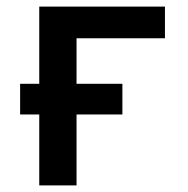

<svg xmlns="http://www.w3.org/2000/svg" viewBox="-20 -562 570 582"><path d="M99 0V-215H41V-308H99V-542H480V-446H212V-308H351V-215H212V0Z"/></svg>

Font: Noto Sans Mono Condensed SemiBold
Style: Regular
Weight: 600
Width: 3
Designer: Monotype Design Team
Foundry: Monotype Imaging Inc.
Version: Version 2.014